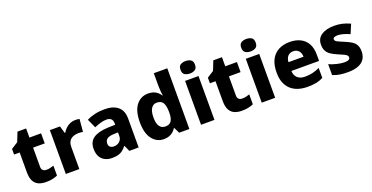

<svg xmlns="http://www.w3.org/2000/svg" viewBox="-28 -1508 4377 2259"><g transform="rotate(-20 2160.5 -378.5)"><path d="M321 -124Q347 -124 369 -129Q391 -134 414 -142V-18Q387 -6 352 2Q317 10 269 10Q218 10 178.5 -6.5Q139 -23 116.5 -63.5Q94 -104 94 -176V-423H24V-493L108 -547L154 -663H262V-549H408V-423H262V-182Q262 -153 278 -138.5Q294 -124 321 -124Z M837 -559Q850 -559 866 -557.5Q882 -556 891 -554L877 -396Q868 -398 854 -399.5Q840 -401 823 -401Q799 -401 775 -395.5Q751 -390 731 -376.5Q711 -363 699 -338.5Q687 -314 687 -275V0H518V-549H645L671 -459H678Q694 -487 718 -509.5Q742 -532 772.5 -545.5Q803 -559 837 -559Z M1205 -560Q1312 -560 1371 -510.5Q1430 -461 1430 -364V0H1313L1280 -74H1276Q1253 -45 1228.5 -26Q1204 -7 1172.5 1.5Q1141 10 1095 10Q1047 10 1008.5 -9Q970 -28 948 -67Q926 -106 926 -166Q926 -254 987.5 -296Q1049 -338 1168 -343L1262 -346V-362Q1262 -402 1241.5 -420Q1221 -438 1185 -438Q1149 -438 1110 -426.5Q1071 -415 1031 -398L980 -510Q1025 -534 1082 -547Q1139 -560 1205 -560ZM1211 -248Q1148 -246 1123 -225.5Q1098 -205 1098 -170Q1098 -139 1116 -125Q1134 -111 1162 -111Q1204 -111 1233 -136.5Q1262 -162 1262 -206V-250Z M1745 10Q1657 10 1600.5 -62Q1544 -134 1544 -274Q1544 -415 1601 -487Q1658 -559 1750 -559Q1788 -559 1817 -548.5Q1846 -538 1866.5 -520Q1887 -502 1902 -479H1906Q1903 -497 1899.5 -530.5Q1896 -564 1896 -597V-760H2065V0H1937L1903 -71H1896Q1883 -49 1862 -30.5Q1841 -12 1812.5 -1Q1784 10 1745 10ZM1809 -124Q1864 -124 1886 -157Q1908 -190 1909 -257V-272Q1909 -345 1887.5 -384Q1866 -423 1807 -423Q1765 -423 1739.5 -385Q1714 -347 1714 -271Q1714 -196 1739.5 -160Q1765 -124 1809 -124Z M2379 -549V0H2211V-549ZM2296 -767Q2332 -767 2359 -751Q2386 -735 2386 -689Q2386 -644 2359 -627.5Q2332 -611 2296 -611Q2258 -611 2231.5 -627.5Q2205 -644 2205 -689Q2205 -735 2231.5 -751Q2258 -767 2296 -767Z M2773 -124Q2799 -124 2821 -129Q2843 -134 2866 -142V-18Q2839 -6 2804 2Q2769 10 2721 10Q2670 10 2630.5 -6.5Q2591 -23 2568.5 -63.5Q2546 -104 2546 -176V-423H2476V-493L2560 -547L2606 -663H2714V-549H2860V-423H2714V-182Q2714 -153 2730 -138.5Q2746 -124 2773 -124Z M3139 -549V0H2971V-549ZM3056 -767Q3092 -767 3119 -751Q3146 -735 3146 -689Q3146 -644 3119 -627.5Q3092 -611 3056 -611Q3018 -611 2991.5 -627.5Q2965 -644 2965 -689Q2965 -735 2991.5 -751Q3018 -767 3056 -767Z M3521 -559Q3599 -559 3655.5 -530.5Q3712 -502 3742.5 -446.5Q3773 -391 3773 -309V-231H3426Q3428 -177 3461 -145Q3494 -113 3555 -113Q3608 -113 3651 -123Q3694 -133 3740 -155V-30Q3700 -9 3654 0.5Q3608 10 3541 10Q3458 10 3393.5 -20Q3329 -50 3292.5 -112.5Q3256 -175 3256 -271Q3256 -369 3289 -432.5Q3322 -496 3382 -527.5Q3442 -559 3521 -559ZM3524 -442Q3485 -442 3459.5 -417.5Q3434 -393 3429 -340H3618Q3618 -369 3607.5 -392Q3597 -415 3576 -428.5Q3555 -442 3524 -442Z M4282 -166Q4282 -112 4257.5 -72.5Q4233 -33 4181 -11.5Q4129 10 4049 10Q3991 10 3947.5 3Q3904 -4 3860 -22V-158Q3908 -137 3960.5 -125Q4013 -113 4048 -113Q4086 -113 4103 -123Q4120 -133 4120 -151Q4120 -164 4111.5 -174Q4103 -184 4077.5 -197Q4052 -210 4002 -230Q3953 -251 3921.5 -273Q3890 -295 3874.5 -326Q3859 -357 3859 -402Q3859 -480 3919.5 -519.5Q3980 -559 4080 -559Q4133 -559 4180 -548Q4227 -537 4277 -514L4229 -400Q4189 -418 4150 -429Q4111 -440 4080 -440Q4052 -440 4037 -432.5Q4022 -425 4022 -410Q4022 -399 4030.5 -389.5Q4039 -380 4063.5 -369Q4088 -358 4135 -338Q4182 -319 4215 -298Q4248 -277 4265 -246Q4282 -215 4282 -166Z"/></g></svg>

Font: Noto Sans Hebrew ExtraBold
Style: Regular
Weight: 800
Designer: Monotype Design Team
Foundry: Monotype Imaging Inc.
Version: Version 2.003